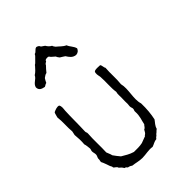

<svg xmlns="http://www.w3.org/2000/svg" viewBox="-205 -773 858 858"><g transform="rotate(-45 223.5 -344.0)"><path d="M42 -423C38 -417 37 -406 34 -398C38 -368 34 -334 37 -307C35 -301 35 -293 33 -288C35 -269 36 -246 34 -228C37 -220 38 -208 39 -198C40 -192 36 -188 36 -181C36 -173 40 -165 39 -157C38 -149 34 -146 33 -138C34 -130 31 -127 31 -119C38 -106 42 -91 47 -78C49 -74 53 -69 52 -64C57 -57 67 -55 69 -45C76 -40 82 -34 86 -26C93 -25 96 -21 99 -17C107 -16 113 -13 118 -9C137 -7 155 -1 175 -1C197 -1 220 -8 242 -4C255 -8 264 -16 279 -17C281 -24 291 -26 294 -33C301 -37 305 -44 312 -48C316 -64 327 -73 335 -85C341 -113 344 -143 343 -178C331 -215 350 -263 340 -302C344 -336 340 -368 343 -403C338 -409 340 -423 334 -428C322 -428 307 -431 298 -425C292 -416 296 -402 298 -392C301 -358 296 -322 301 -293C297 -281 300 -266 299 -252C298 -239 299 -229 299 -219C299 -213 297 -206 298 -201C298 -196 302 -191 301 -185C301 -179 297 -177 298 -170C300 -141 291 -124 287 -102C281 -97 279 -88 271 -86C266 -80 264 -71 257 -67C254 -66 253 -65 252 -62L220 -50C202 -46 185 -47 167 -47C146 -53 129 -64 112 -74C104 -84 95 -94 88 -105C86 -116 81 -123 78 -133C80 -167 77 -214 80 -250C81 -258 76 -260 77 -267C79 -312 78 -354 80 -395C81 -407 84 -420 77 -430C65 -434 51 -427 42 -423ZM190 -687C177 -685 175 -672 163 -670C160 -662 153 -658 148 -652C141 -646 136 -638 129 -635C128 -635 127 -632 127 -632C117 -621 108 -610 96 -603C88 -585 66 -582 61 -561C61 -542 75 -537 91 -534C97 -536 101 -541 108 -542C111 -549 115 -556 119 -562C126 -566 131 -572 140 -573C147 -582 155 -591 163 -599C165 -606 171 -607 176 -611C177 -619 185 -619 193 -619C202 -619 202 -611 207 -608L222 -595C223 -589 228 -585 231 -580C239 -576 246 -570 253 -566C262 -552 271 -538 291 -536C304 -537 311 -544 315 -554C310 -572 297 -581 291 -597C275 -604 265 -617 252 -627C249 -632 245 -635 244 -641C234 -646 227 -654 222 -663L206 -674C204 -682 197 -685 190 -687Z"/></g></svg>

Font: FuturaRener
Style: Light
Weight: 300
Designer: BSozoo
Foundry: BSozoo
Version: Version 1.0